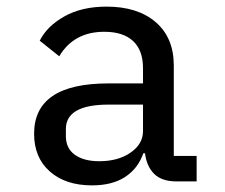

<svg xmlns="http://www.w3.org/2000/svg" viewBox="-20 -548 680 580"><path d="M418 -85H413Q397 -39 358 -13.5Q319 12 258 12Q178 12 130.5 -30Q83 -72 83 -144Q83 -296 307 -296H412V-342Q412 -396 382 -424Q352 -452 295 -452Q203 -452 159 -378L100 -425Q122 -469 174.5 -498.5Q227 -528 302 -528Q396 -528 450.5 -481Q505 -434 505 -350V-77H574V0H513Q469 0 446 -22.5Q423 -45 418 -85ZM280 -61Q337 -61 374.5 -87Q412 -113 412 -152V-232H308Q179 -232 179 -158V-137Q179 -100 206 -80.5Q233 -61 280 -61Z"/></svg>

Font: Writer
Style: Regular
Weight: 400
Monospace: yes
Designer: Mike Abbink, Paul van der Laan, Pieter van Rosmalen
Foundry: Bold Monday
Version: Version 2.001 2020